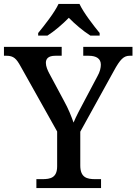

<svg xmlns="http://www.w3.org/2000/svg" viewBox="-24 -951 690 971"><path d="M169 -784V-771H216C251 -793 294 -830 324 -861C354 -830 398 -793 433 -771H480V-784C449 -822 399 -886 378 -931H272C251 -886 200 -822 169 -784ZM160 0H487V-45H457C416 -45 382 -53 382 -114V-285L551 -591C584 -652 602 -669 632 -669H646V-714H397V-669H424C464 -669 486 -654 486 -624C486 -609 482 -588 468 -564L406 -447C383 -404 360 -361 348 -331C337 -362 322 -401 299 -442L225 -580C217 -595 208 -615 208 -633C208 -653 219 -669 256 -669H288V-714H-4V-669H9C45 -669 59 -654 80 -616L265 -286V-110C265 -52 231 -45 190 -45H160Z"/></svg>

Font: Noto Serif Vithkuqi Medium
Style: Regular
Weight: 500
Version: Version 1.005